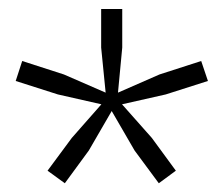

<svg xmlns="http://www.w3.org/2000/svg" viewBox="-20 -828 498 428"><path d="M252 -595.5 318.5 -520.5 372 -447.5 334 -419.5 280 -492.5 229 -580.5 178 -492.5 124.5 -419.5 86 -447.5 140 -520.5 206 -595.5 109 -617.5 15 -647.5 29.5 -692 122.5 -662 215.5 -621.5 205.5 -722V-808H252.5V-722L243 -621.5L335.5 -662L428.5 -692L443.5 -647.5L349.5 -617.5Z"/></svg>

Font: Encode Sans SC SemiExpanded Light
Style: Regular
Weight: 300
Width: 6
Designer: Multiple Designers
Foundry: Impallari Type
Version: Version 3.002